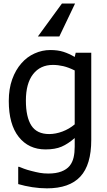

<svg xmlns="http://www.w3.org/2000/svg" viewBox="-20 -838 592 1065"><path d="M394.4 -148.2V-447.2Q360.5 -464.1 331.3 -471Q302.1 -477.9 273.3 -477.9Q203.6 -477.9 163.6 -426.7Q123.6 -375.4 123.6 -280Q123.6 -188.7 154.1 -141.5Q184.6 -94.4 252.8 -94.4Q288.7 -94.4 326.4 -108.5Q364.1 -122.6 394.4 -148.2ZM86.2 87.2Q95.4 91.3 113.3 97.9Q131.3 104.6 154.4 110.3Q179.5 116.9 201 120.8Q222.6 124.6 248.2 124.6Q290.8 124.6 320.3 113.3Q349.7 102.1 366.2 82.1Q382.1 62.1 388.2 35.6Q394.4 9.2 394.4 -24.6V-72.3Q357.4 -40 321.8 -24.6Q286.2 -9.2 232.3 -9.2Q139 -9.2 83.8 -78.7Q28.7 -148.2 28.7 -277.9Q28.7 -345.6 47.7 -398.2Q66.7 -450.8 99 -487.2Q129.7 -522.6 171.8 -541.5Q213.8 -560.5 259 -560.5Q301 -560.5 332.1 -550.5Q363.1 -540.5 394.4 -522.1L400 -545.6H486.2V-62.1Q486.2 76.4 425.6 141.5Q365.1 206.7 240.5 206.7Q200.5 206.7 159 200.3Q117.4 193.8 81 183.1V87.2ZM396.4 -818.5 309.2 -635.9H190.3L323.6 -818.5Z"/></svg>

Font: Myanmar Handwriting
Style: Regular
Weight: 400
Designer: Khon Soe Zaw Thu
Foundry: PaOh Unicode khonsoezawthu@gmail.com and @hotmail.com
Version: Version 1.30 November 9, 2016